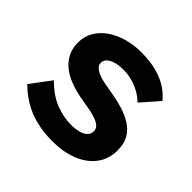

<svg xmlns="http://www.w3.org/2000/svg" viewBox="-174 -906 1107 1107"><g transform="rotate(45 379.5 -353.0)"><path d="M387 10Q311 10 249.5 -6Q188 -22 139.5 -51.5Q91 -81 51 -121L144 -245Q207 -182 270.5 -157.5Q334 -133 397 -133Q426 -133 453.5 -139.5Q481 -146 498 -161Q515 -176 515 -200Q515 -216 506 -227.5Q497 -239 481 -247Q465 -255 443.5 -261Q422 -267 398.5 -271.5Q375 -276 349 -280Q286 -290 237.5 -308Q189 -326 156 -353Q123 -380 105.5 -416Q88 -452 88 -498Q88 -547 111.5 -587.5Q135 -628 176 -656.5Q217 -685 271 -700.5Q325 -716 385 -716Q457 -716 510.5 -702Q564 -688 604 -662.5Q644 -637 671 -603L576 -495Q551 -520 520 -537Q489 -554 454.5 -563Q420 -572 385 -572Q350 -572 323 -564.5Q296 -557 280 -543Q264 -529 264 -508Q264 -490 277 -477.5Q290 -465 311.5 -456Q333 -447 360 -441.5Q387 -436 414 -432Q471 -423 521 -408.5Q571 -394 609 -370.5Q647 -347 668.5 -310.5Q690 -274 690 -220Q690 -147 650.5 -95.5Q611 -44 543 -17Q475 10 387 10Z"/></g></svg>

Font: Lexend Exa
Style: Bold
Weight: 700
Designer: Bonnie Shaver-Troup, Thomas Jockin
Foundry: Lexend
Version: Version 1.007